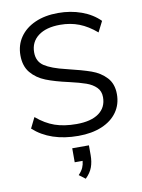

<svg xmlns="http://www.w3.org/2000/svg" viewBox="-104 -790 830 1122"><g transform="rotate(-10 311.5 -229.0)"><path d="M48 -82 79 -145Q132 -100 187 -81Q242 -62 315 -62Q401 -62 447.5 -95.5Q494 -129 494 -190Q494 -226 471.5 -248.5Q449 -271 412.5 -284Q376 -297 315 -311Q233 -329 180 -350Q127 -371 94 -410.5Q61 -450 61 -514Q61 -575 93 -621.5Q125 -668 183.5 -694Q242 -720 320 -720Q394 -720 458 -697Q522 -674 566 -630L534 -567Q484 -610 432.5 -630Q381 -650 320 -650Q237 -650 190 -614.5Q143 -579 143 -517Q143 -463 184 -436Q225 -409 310 -389Q402 -367 454.5 -348.5Q507 -330 542 -292.5Q577 -255 577 -193Q577 -133 545 -87.5Q513 -42 453.5 -17Q394 8 314 8Q147 8 48 -82ZM364 73V131Q364 171 352.5 202.5Q341 234 312 262L275 234Q294 214 302 196Q310 178 312 156H265V73Z"/></g></svg>

Font: Muli-Regular
Style: Regular
Weight: 400
Version: Version 2.000